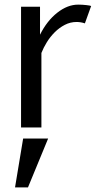

<svg xmlns="http://www.w3.org/2000/svg" viewBox="-20 -551 414 830"><path d="M347 -450Q329 -456 311 -456Q284 -456 260 -443.5Q236 -431 216.5 -411.5Q197 -392 182.5 -368.5Q168 -345 159 -322V0H71V-522H153V-401Q183 -461 227.5 -496Q272 -531 318 -531Q335 -531 353 -529Q371 -527 374 -525ZM45 259 80 48H188L101 259Z"/></svg>

Font: Rising Sun
Style: Regular
Weight: 400
Designer: Matt McInerney, Pablo Impallari, Rodrigo Fuenzalida (Raleway font), Stephen Hutchings (Greek), Cristiano Sobral (main ch
Foundry: The Rising Sun Project Authors
Version: Version 4.327; ttfautohint (v1.8.4.7-5d5b-dirty)